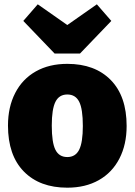

<svg xmlns="http://www.w3.org/2000/svg" viewBox="-20 -850 624 890"><path d="M567 -266Q567 -180 533.5 -115Q500 -50 438 -15Q376 20 292 20Q164 20 90.5 -55Q17 -130 17 -268Q17 -354 50.5 -419Q84 -484 146 -519Q208 -554 292 -554Q420 -554 493.5 -479Q567 -404 567 -266ZM220 -268Q220 -189 237 -155.5Q254 -122 292 -122Q330 -122 347 -156Q364 -190 364 -266Q364 -345 347 -378.5Q330 -412 292 -412Q254 -412 237 -378Q220 -344 220 -268ZM496 -753 351 -602H233L88 -753L155 -830L292 -734L429 -830Z"/></svg>

Font: FiraGO Heavy
Style: Regular
Weight: 900
Designer: bBox Type
Foundry: bBox Type GmbH
Version: Version 1.001